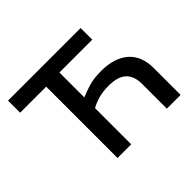

<svg xmlns="http://www.w3.org/2000/svg" viewBox="-156 -937 1160 1160"><g transform="rotate(-45 424.0 -356.5)"><path d="M251.5 0V-609.5H29V-713H649V-613.5H368.5V-400.5Q402.5 -415.5 446.2 -428.8Q490 -442 553 -442Q664.5 -442 727.5 -387.8Q790.5 -333.5 790.5 -229V0H673V-212Q673 -277.5 637.2 -312.2Q601.5 -347 521 -347Q472.5 -347 435.5 -336.5Q398.5 -326 368.5 -309.5V0Z"/></g></svg>

Font: Commissioner Medium
Style: Regular
Weight: 500
Designer: Kostas Bartsokas
Foundry: Kostas Bartsokas
Version: Version 1.000; ttfautohint (v1.8.3)